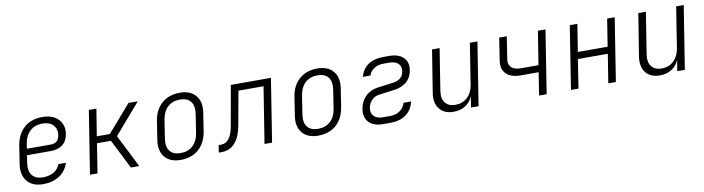

<svg xmlns="http://www.w3.org/2000/svg" viewBox="-27 -1100 6054 1650"><g transform="rotate(-10 3000.0 -275.0)"><path d="M255 10Q160 10 114.5 -47Q69 -104 84 -198L108 -352Q124 -451 186 -505.5Q248 -560 346 -560Q406 -560 448 -536.5Q490 -513 509 -473Q528 -433 520 -383Q511 -322 471.5 -290.5Q432 -259 368 -259H159L149 -194Q138 -126 168 -87Q198 -48 264 -48Q317 -48 357 -71.5Q397 -95 411 -137H477Q455 -67 396.5 -28.5Q338 10 255 10ZM168 -314H377Q443 -314 454 -383Q462 -434 431 -469Q400 -504 337 -504Q270 -504 227.5 -465Q185 -426 174 -356Z M663 0 750 -550H816L778 -315H892L1096 -550H1177L949 -286L1093 0H1020L891 -256H769L729 0Z M1454 10Q1362 10 1316 -45Q1270 -100 1285 -194L1310 -356Q1325 -451 1387 -505.5Q1449 -560 1545 -560Q1637 -560 1683 -504.5Q1729 -449 1714 -356L1689 -194Q1673 -98 1611.5 -44Q1550 10 1454 10ZM1463 -48Q1528 -48 1570 -86Q1612 -124 1623 -194L1648 -356Q1659 -426 1629.5 -464Q1600 -502 1536 -502Q1471 -502 1429.5 -464Q1388 -426 1376 -356L1351 -194Q1340 -124 1369.5 -86Q1399 -48 1463 -48Z M1786 5 1796 -59H1819Q1901 -59 1927 -199L1989 -550H2339L2252 0H2186L2264 -490H2045L1992 -197Q1955 5 1810 5Z M2654 10Q2562 10 2516 -45Q2470 -100 2485 -194L2510 -356Q2525 -451 2587 -505.5Q2649 -560 2745 -560Q2837 -560 2883 -504.5Q2929 -449 2914 -356L2889 -194Q2873 -98 2811.5 -44Q2750 10 2654 10ZM2663 -48Q2728 -48 2770 -86Q2812 -124 2823 -194L2848 -356Q2859 -426 2829.5 -464Q2800 -502 2736 -502Q2671 -502 2629.5 -464Q2588 -426 2576 -356L2551 -194Q2540 -124 2569.5 -86Q2599 -48 2663 -48Z M3282 9H3220Q3138 9 3097 -33.5Q3056 -76 3067 -150Q3078 -215 3121 -257.5Q3164 -300 3232 -309L3363 -326Q3449 -337 3460 -409Q3467 -452 3440.5 -477Q3414 -502 3362 -502H3312Q3264 -502 3229.5 -479Q3195 -456 3185 -421H3119Q3136 -488 3188 -523.5Q3240 -559 3321 -559H3371Q3453 -559 3495 -518.5Q3537 -478 3526 -408Q3516 -346 3474.5 -309.5Q3433 -273 3367 -264L3230 -246Q3190 -241 3164 -213.5Q3138 -186 3131 -146Q3125 -101 3151 -75Q3177 -49 3230 -49H3291Q3342 -49 3377.5 -74.5Q3413 -100 3424 -141H3490Q3474 -69 3420.5 -30Q3367 9 3282 9Z M3836 10Q3754 10 3713 -42Q3672 -94 3686 -182L3745 -550H3811L3754 -190Q3743 -122 3772 -84Q3801 -46 3861 -46Q3923 -46 3965.5 -85.5Q4008 -125 4019 -194L4075 -550H4141L4054 0H3988L4004 -99Q3985 -48 3940.5 -19Q3896 10 3836 10Z M4582 0 4613 -198H4454Q4372 -198 4330.5 -240Q4289 -282 4301 -355L4331 -550H4397L4367 -355Q4359 -310 4386 -284Q4413 -258 4466 -258H4622L4669 -550H4735L4648 0Z M4860 0 4947 -550H5013L4975 -311H5235L5273 -550H5339L5252 0H5186L5226 -251H4965L4926 0Z M5636 10Q5554 10 5513 -42Q5472 -94 5486 -182L5545 -550H5611L5554 -190Q5543 -122 5572 -84Q5601 -46 5661 -46Q5723 -46 5765.5 -85.5Q5808 -125 5819 -194L5875 -550H5941L5854 0H5788L5804 -99Q5785 -48 5740.5 -19Q5696 10 5636 10Z"/></g></svg>

Font: JetBrains Mono NL ExtraLight
Style: Italic
Weight: 200
Italic angle: -9°
Monospace: yes
Designer: Philipp Nurullin, Konstantin Bulenkov
Foundry: JetBrains
Version: Version 2.305; ttfautohint (v1.8.4.7-5d5b)